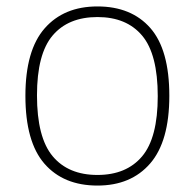

<svg xmlns="http://www.w3.org/2000/svg" viewBox="-20 -568 606 597"><path d="M59 -270Q59 -411.5 118.8 -479.8Q178.5 -548 283 -548Q388.5 -548 447.5 -480.8Q506.5 -413.5 506.5 -270Q506.5 -128.5 447 -59.8Q387.5 9 283 9Q177.5 9 118.2 -59Q59 -127 59 -270ZM470.5 -269Q470.5 -399.5 422 -457.2Q373.5 -515 283 -515Q192.5 -515 143.8 -457.8Q95 -400.5 95 -271.5Q95 -140.5 143.8 -82.2Q192.5 -24 283 -24Q373 -24 421.8 -81.8Q470.5 -139.5 470.5 -269Z"/></svg>

Font: Encode Sans Semi Expanded Thin
Style: Regular
Weight: 250
Width: 6
Designer: Multiple Designers
Foundry: Impallari Type
Version: Version 2.000